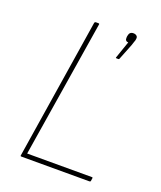

<svg xmlns="http://www.w3.org/2000/svg" viewBox="-126 -748 697 829"><g transform="rotate(20 222.5 -333.0)"><path d="M71 0Q66 0 67 -4L169 -651Q171 -655 175 -655H186Q192 -655 191 -651L90 -21H388Q392 -21 391 -16L389 -3Q388 0 383 0ZM312 -539Q310 -539 309 -540Q308 -541 309 -543L336 -621Q329 -621 325 -625.5Q321 -630 322 -641L323 -647Q326 -666 344 -666Q353 -666 359 -661Q365 -656 363 -646L362 -640Q360 -636 358.5 -630Q357 -624 354 -616L325 -543Q324 -539 321 -539Z"/></g></svg>

Font: Sofia Sans Semi Condensed Thin
Style: Italic
Weight: 250
Italic angle: -9°
Version: Version 4.100